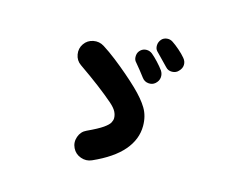

<svg xmlns="http://www.w3.org/2000/svg" viewBox="-102 -907 1203 1011"><g transform="rotate(15 500.0 -401.0)"><path d="M474 -44Q445 -31 414 -42Q383 -53 369 -82Q355 -111 366 -142.5Q377 -174 406 -187Q464 -214 489.5 -232Q515 -250 522 -263.5Q529 -277 529 -288Q529 -306 520 -323.5Q511 -341 486 -363Q449 -395 401 -431.5Q353 -468 288 -513Q262 -531 256.5 -563Q251 -595 269 -621Q287 -647 318.5 -653Q350 -659 377 -642Q412 -620 450.5 -590Q489 -560 525 -529Q561 -498 588 -472Q638 -424 662.5 -383Q687 -342 687 -288Q687 -215 634.5 -153.5Q582 -92 474 -44ZM724 -619Q714 -630 692.5 -651.5Q671 -673 657 -688Q647 -699 647.5 -717.5Q648 -736 661 -751Q672 -763 689.5 -765Q707 -767 722 -757Q739 -746 761.5 -726.5Q784 -707 798 -690Q812 -674 811.5 -654.5Q811 -635 795 -619Q782 -604 760 -603.5Q738 -603 724 -619ZM692 -524Q677 -511 655.5 -513Q634 -515 621 -532Q612 -544 593.5 -567.5Q575 -591 561 -607Q553 -618 554.5 -637Q556 -656 571 -669Q584 -680 601.5 -680Q619 -680 633 -669Q649 -656 669 -634.5Q689 -613 702 -595Q713 -578 711 -558.5Q709 -539 692 -524Z"/></g></svg>

Font: Zen Maru Gothic Black
Style: Regular
Weight: 900
Designer: Yoshimichi Ohira
Foundry: Positype
Version: Version 1.001